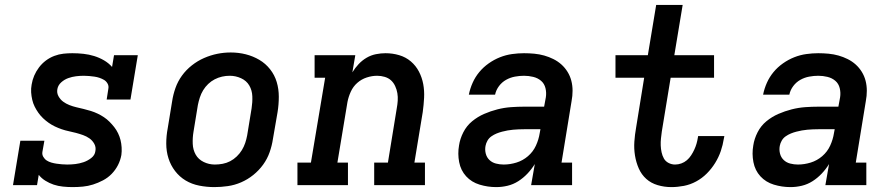

<svg xmlns="http://www.w3.org/2000/svg" viewBox="-20 -755 3640 783"><path d="M276 8Q257 8 237 6Q217 4 199 -2Q181 -8 165 -18Q149 -28 138 -42L131 0H33L63 -181H161L153 -136Q151 -125 156.5 -115.5Q162 -106 170.5 -100.5Q179 -95 189.5 -92Q200 -89 210.5 -87.5Q221 -86 232 -85Q243 -84 254 -84Q271 -84 287.5 -86Q304 -88 320.5 -93.5Q337 -99 352 -110.5Q367 -122 369 -139Q372 -155 364.5 -168.5Q357 -182 345 -190.5Q333 -199 319 -204Q305 -209 290 -213Q275 -217 260.5 -220Q246 -223 231.5 -228Q217 -233 203.5 -239.5Q190 -246 178 -254.5Q166 -263 155.5 -273Q145 -283 136.5 -295Q128 -307 121.5 -320Q115 -333 111.5 -348Q108 -363 107 -378.5Q106 -394 109 -410Q112 -429 119.5 -446.5Q127 -464 139 -480Q151 -496 167 -508Q183 -520 201.5 -527Q220 -534 238.5 -536Q257 -538 275 -538Q298 -538 320.5 -535.5Q343 -533 364 -526.5Q385 -520 404 -509Q423 -498 437 -482L445 -530H542L512 -349H415L422 -394Q424 -405 418.5 -414.5Q413 -424 404.5 -429Q396 -434 386 -437.5Q376 -441 365 -442.5Q354 -444 343.5 -445Q333 -446 322 -446Q306 -446 290 -444Q274 -442 258.5 -436.5Q243 -431 230 -419.5Q217 -408 214 -392Q211 -376 218.5 -362.5Q226 -349 237.5 -340.5Q249 -332 263 -326.5Q277 -321 292 -317.5Q307 -314 321.5 -310.5Q336 -307 350.5 -302.5Q365 -298 378.5 -291.5Q392 -285 404 -277Q416 -269 426.5 -258.5Q437 -248 446 -236.5Q455 -225 461.5 -211.5Q468 -198 471.5 -184Q475 -170 476 -154Q477 -138 475 -123Q471 -101 461 -81.5Q451 -62 435.5 -46Q420 -30 400 -19.5Q380 -9 359.5 -2.5Q339 4 318 6Q297 8 276 8Z M854 8Q823 8 792.5 2Q762 -4 737 -19Q712 -34 694 -57.5Q676 -81 667 -109.5Q658 -138 658 -169.5Q658 -201 664 -232L682 -342Q686 -369 695.5 -396Q705 -423 722 -446.5Q739 -470 762.5 -488.5Q786 -507 812.5 -518.5Q839 -530 866 -535.5Q893 -541 921 -541Q953 -541 982.5 -533.5Q1012 -526 1037.5 -511Q1063 -496 1081.5 -472.5Q1100 -449 1108.5 -420.5Q1117 -392 1117 -360.5Q1117 -329 1112 -298L1093 -188Q1089 -161 1079.5 -134Q1070 -107 1053 -83.5Q1036 -60 1013 -41.5Q990 -23 963.5 -11.5Q937 0 909 4Q881 8 854 8ZM856 -84Q872 -84 888 -87Q904 -90 918.5 -97.5Q933 -105 945.5 -117Q958 -129 966.5 -143Q975 -157 980 -172Q985 -187 988 -203L1006 -313Q1010 -338 1009 -362.5Q1008 -387 996.5 -406.5Q985 -426 963 -436Q941 -446 917 -446Q901 -446 885.5 -442.5Q870 -439 855.5 -431.5Q841 -424 829 -412.5Q817 -401 808.5 -387Q800 -373 795 -357.5Q790 -342 787 -327L769 -217Q765 -193 766 -168.5Q767 -144 778 -124.5Q789 -105 810.5 -94.5Q832 -84 856 -84Q856 -84 856 -84Q856 -84 856 -84Z M1193 0V-92H1248L1306 -438H1263V-530H1429L1417 -460Q1428 -478 1442.5 -493.5Q1457 -509 1475 -519.5Q1493 -530 1513 -534Q1533 -538 1552 -538Q1581 -538 1608 -530Q1635 -522 1655.5 -504.5Q1676 -487 1688.5 -463Q1701 -439 1706 -412Q1711 -385 1709.5 -356Q1708 -327 1704 -298L1670 -92H1713V0H1506V-92H1562L1598 -313Q1601 -329 1602 -344.5Q1603 -360 1600.5 -375Q1598 -390 1591.5 -404Q1585 -418 1574.5 -427.5Q1564 -437 1549 -441.5Q1534 -446 1518 -446Q1497 -446 1475.5 -439Q1454 -432 1437 -417Q1420 -402 1410.5 -381Q1401 -360 1397 -339L1356 -92H1399V0Z M2003 8Q1969 8 1936 -2Q1903 -12 1881 -36Q1859 -60 1852.5 -94Q1846 -128 1852 -162Q1856 -189 1869.5 -215.5Q1883 -242 1905.5 -260.5Q1928 -279 1954.5 -290.5Q1981 -302 2008.5 -309Q2036 -316 2063.5 -318Q2091 -320 2118 -320H2199L2206 -358Q2209 -377 2204.5 -395.5Q2200 -414 2186.5 -425.5Q2173 -437 2154.5 -441.5Q2136 -446 2117 -446Q2099 -446 2080 -442.5Q2061 -439 2044 -429.5Q2027 -420 2015 -404Q2003 -388 1999 -369H1892Q1897 -394 1907.5 -417.5Q1918 -441 1934.5 -461Q1951 -481 1973 -496.5Q1995 -512 2019 -521.5Q2043 -531 2068 -534.5Q2093 -538 2117 -538Q2138 -538 2159 -536Q2180 -534 2199.5 -528.5Q2219 -523 2237 -514Q2255 -505 2269.5 -492Q2284 -479 2294.5 -462Q2305 -445 2310 -425.5Q2315 -406 2315 -385Q2315 -364 2311 -343L2270 -92H2313V0H2146L2161 -86Q2148 -65 2131 -47Q2114 -29 2093.5 -16Q2073 -3 2050 2.5Q2027 8 2004 8Q2004 8 2004 8Q2004 8 2003 8ZM2034 -84Q2060 -84 2086 -92Q2112 -100 2133 -118Q2154 -136 2165.5 -161Q2177 -186 2181 -212L2184 -228H2118Q2106 -228 2095 -227.5Q2084 -227 2072.5 -226Q2061 -225 2050 -223Q2039 -221 2027.5 -218Q2016 -215 2005 -210.5Q1994 -206 1984 -199Q1974 -192 1968 -181.5Q1962 -171 1960 -160Q1957 -144 1961 -128.5Q1965 -113 1976 -102.5Q1987 -92 2002.5 -88Q2018 -84 2034 -84Z M2718 8Q2689 8 2662 0Q2635 -8 2615.5 -25.5Q2596 -43 2585 -68Q2574 -93 2569.5 -121Q2565 -149 2567 -177.5Q2569 -206 2574 -234L2607 -438H2490V-530H2622L2656 -735H2764L2730 -530H2892V-438H2715L2679 -219Q2677 -205 2675.5 -190.5Q2674 -176 2674.5 -162Q2675 -148 2678 -134Q2681 -120 2687.5 -108.5Q2694 -97 2706.5 -90.5Q2719 -84 2733 -84Q2746 -84 2758.5 -88.5Q2771 -93 2781 -101.5Q2791 -110 2798.5 -121.5Q2806 -133 2811.5 -145Q2817 -157 2820.5 -169Q2824 -181 2826 -194Q2826 -195 2826.5 -196.5Q2827 -198 2827 -200H2934Q2933 -197 2933 -194.5Q2933 -192 2932 -190Q2928 -164 2919.5 -139Q2911 -114 2896.5 -90.5Q2882 -67 2862.5 -47.5Q2843 -28 2819 -15Q2795 -2 2769 3Q2743 8 2718 8Z M3203 8Q3169 8 3136 -2Q3103 -12 3081 -36Q3059 -60 3052.5 -94Q3046 -128 3052 -162Q3056 -189 3069.5 -215.5Q3083 -242 3105.5 -260.5Q3128 -279 3154.5 -290.5Q3181 -302 3208.5 -309Q3236 -316 3263.5 -318Q3291 -320 3318 -320H3399L3406 -358Q3409 -377 3404.5 -395.5Q3400 -414 3386.5 -425.5Q3373 -437 3354.5 -441.5Q3336 -446 3317 -446Q3299 -446 3280 -442.5Q3261 -439 3244 -429.5Q3227 -420 3215 -404Q3203 -388 3199 -369H3092Q3097 -394 3107.5 -417.5Q3118 -441 3134.5 -461Q3151 -481 3173 -496.5Q3195 -512 3219 -521.5Q3243 -531 3268 -534.5Q3293 -538 3317 -538Q3338 -538 3359 -536Q3380 -534 3399.5 -528.5Q3419 -523 3437 -514Q3455 -505 3469.5 -492Q3484 -479 3494.5 -462Q3505 -445 3510 -425.5Q3515 -406 3515 -385Q3515 -364 3511 -343L3470 -92H3513V0H3346L3361 -86Q3348 -65 3331 -47Q3314 -29 3293.5 -16Q3273 -3 3250 2.5Q3227 8 3204 8Q3204 8 3204 8Q3204 8 3203 8ZM3234 -84Q3260 -84 3286 -92Q3312 -100 3333 -118Q3354 -136 3365.5 -161Q3377 -186 3381 -212L3384 -228H3318Q3306 -228 3295 -227.5Q3284 -227 3272.5 -226Q3261 -225 3250 -223Q3239 -221 3227.5 -218Q3216 -215 3205 -210.5Q3194 -206 3184 -199Q3174 -192 3168 -181.5Q3162 -171 3160 -160Q3157 -144 3161 -128.5Q3165 -113 3176 -102.5Q3187 -92 3202.5 -88Q3218 -84 3234 -84Z"/></svg>

Font: Iosevka Slab SmBdExObl
Style: Regular
Weight: 600
Width: 7
Italic angle: -9°
Monospace: yes
Designer: Belleve Invis
Foundry: Belleve Invis
Version: Version 11.1.0; ttfautohint (v1.8.3)